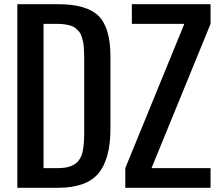

<svg xmlns="http://www.w3.org/2000/svg" viewBox="-20 -895 1056 915"><path d="M506.3 -281.2Q506.3 -137.2 449 -68.6Q391.6 0 255.4 0H62.5V-875H256.3Q393.6 -875 450 -818.8Q506.3 -762.7 506.3 -625ZM381.3 -593.8Q381.3 -617.7 381.1 -631.8Q380.9 -646 379.6 -665.3Q378.4 -684.6 376 -695.8Q373.5 -707 369.1 -720.9Q364.7 -734.9 358.2 -742.7Q351.6 -750.5 342 -759Q332.5 -767.6 320.1 -771.7Q307.6 -775.9 291 -778.6Q274.4 -781.2 253.9 -781.2H187.5V-93.8H256.3Q274.9 -93.8 290.3 -96.2Q305.7 -98.6 317.6 -103.3Q329.6 -107.9 338.9 -114.5Q348.1 -121.1 354.7 -129.9Q361.3 -138.7 366.2 -149.2Q371.1 -159.7 373.8 -171.9Q376.5 -184.1 378.2 -198Q379.9 -211.9 380.4 -227.1Q380.9 -242.2 381.3 -258.8Q381.8 -275.4 381.3 -293.5Q381.3 -297.4 381.3 -299.8Q381.3 -302.2 381.3 -305.9Q381.3 -309.6 381.3 -312.5ZM702.1 -93.8H983.4V0H577.1V-93.8L858.4 -781.2H608.4V-875H983.4V-781.2Z"/></svg>

Font: OswaldRegular
Style: Regular
Weight: 400
Designer: vernon adams
Foundry: vernon adams
Version: Version 1.000